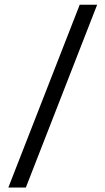

<svg xmlns="http://www.w3.org/2000/svg" viewBox="-20 -691 456 830"><path d="M16 119.8 324.6 -670.6H400L91.7 119.8Z"/></svg>

Font: Anek Gurmukhi Medium
Style: Regular
Weight: 500
Designer: Sarang Kulkarni (Gurmukhi), Yesha Goshar (Latin)
Foundry: Ek Type
Version: Version 1.003